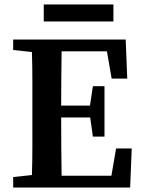

<svg xmlns="http://www.w3.org/2000/svg" viewBox="-20 -840 639 860"><path d="M39 -616V-663H543L550 -488H480L459 -610H256Q255 -547 254.5 -484.5Q254 -422 254 -367H383L396 -454H448V-228H396L384 -314H254Q254 -242 254.5 -178.5Q255 -115 256 -53H479L500 -175H570L563 0H39V-47L123 -56Q125 -118 125 -182Q125 -246 125 -310V-353Q125 -416 125 -479.5Q125 -543 123 -607ZM176 -744V-820H488V-744Z"/></svg>

Font: Source Serif Pro SemiBold
Style: Regular
Weight: 600
Designer: Frank Grießhammer
Foundry: Adobe Systems Incorporated
Version: Version 3.001;hotconv 1.0.111;makeotfexe 2.5.65597